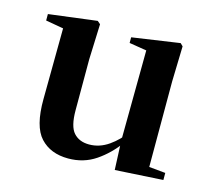

<svg xmlns="http://www.w3.org/2000/svg" viewBox="-86 -648 849 767"><g transform="rotate(15 339.0 -264.0)"><path d="M255.7 16.2Q182.1 16.2 140.2 -29.3Q98.3 -74.7 99.3 -187.9L102 -497.7L132 -475.4L28.4 -493.5V-520.2L228 -545.4L240.2 -534.8L234.7 -388.7V-177.8Q234.7 -111 257.7 -85.3Q280.7 -59.5 321.8 -59.5Q364.7 -59.5 402.5 -85.8Q440.3 -112.1 469.6 -153.8L503.2 -103H456Q418.4 -51 368.8 -17.4Q319.2 16.2 255.7 16.2ZM447.6 12.4 442.4 -109.4V-111.9L445.6 -481.6L373.7 -493.2V-516.6L570.9 -545.4L581.6 -534.8L577.6 -388.7V-35L645.6 -28.5V0.7Z"/></g></svg>

Font: Source Han Serif JP VF
Style: Regular
Weight: 250
Designer: Ryoko NISHIZUKA 西塚涼子 (kana & ideographs); Frank Grießhammer (Latin, Greek & Cyrillic); Wenlong ZHANG 张文龙 (bopomofo); San
Foundry: Adobe
Version: Version 2.001;hotconv 1.1.0;makeotfexe 2.6.0